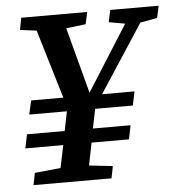

<svg xmlns="http://www.w3.org/2000/svg" viewBox="-48 -685 682 731"><g transform="rotate(-5 292.5 -319.5)"><path d="M51 0 60 -46 159 -56 177 -142H32L43 -195H187L202 -269H58L70 -322H193L114 -585L51 -593L60 -639H312L302 -593L227 -584L294 -332L452 -582L390 -593L400 -639H585L575 -593L510 -581L341 -322H465L454 -269H310Q306 -248 302 -230Q298 -212 295 -195H439L428 -142H285Q280 -117 276 -96.5Q272 -76 268 -56L358 -46L349 0Z"/></g></svg>

Font: Source Serif 4 Semibold
Style: Italic
Weight: 600
Italic angle: -12°
Designer: Frank Grießhammer
Foundry: Adobe
Version: Version 4.005;hotconv 1.1.0;makeotfexe 2.6.0